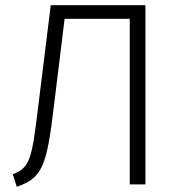

<svg xmlns="http://www.w3.org/2000/svg" viewBox="-20 -705 687 734"><path d="M174 -685 126 -297C102 -103 97 -64 29 -39L44 9C142 -24 159 -71 186 -299L227 -633H476V0H536V-685Z"/></svg>

Font: FiraGO Light
Style: Regular
Weight: 300
Designer: bBox Type
Foundry: bBox Type GmbH
Version: Version 1.001;PS 001.001;hotconv 1.0.88;makeotf.lib2.5.64775